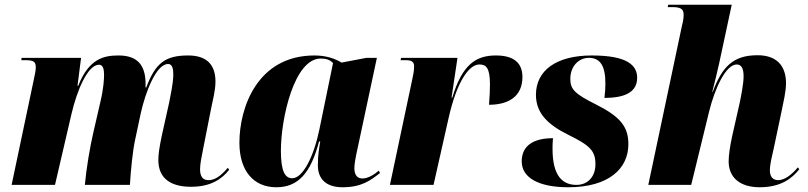

<svg xmlns="http://www.w3.org/2000/svg" viewBox="-20 -780 3407 810"><path d="M786 8C871 8 917 -26 947 -64L941 -72C924 -53 896 -20 860 -20C838 -20 824 -32 824 -66C824 -88 830 -117 837 -152L870 -319C877 -356 889 -397 889 -436C889 -505 854 -546 774 -546C678 -546 636 -515 597 -411H594V-436C591 -503 562 -546 480 -546C417 -546 355 -532 310 -418H307L322 -536H71L70 -526H90C123 -526 131 -518 131 -496C131 -481 126 -462 123 -446L29 0H212L282 -301C304 -395 349 -507 398 -507C416 -507 419 -484 419 -465C419 -450 418 -410 403 -348L374 -222C360 -163 344 -68 338 0H528C532 -65 540 -145 550 -190L574 -303C593 -388 638 -510 689 -510C710 -510 711 -483 711 -463C711 -431 699 -375 694 -349L662 -205C653 -161 648 -132 648 -105C648 -29 698 8 786 8Z M1146 10C1238 10 1291 -50 1326 -183H1331C1326 -152 1321 -126 1321 -83C1321 -21 1360 10 1425 10C1507 10 1544 -20 1583 -50L1578 -60C1561 -45 1533 -27 1509 -27C1489 -27 1475 -40 1475 -70C1475 -98 1488 -152 1493 -175L1570 -536H1526L1421 -516C1393 -533 1355 -546 1307 -546C1065 -546 990 -325 990 -178C990 -61 1048 10 1146 10ZM1213 -28C1183 -28 1165 -56 1165 -144C1165 -280 1221 -533 1333 -533C1353 -533 1371 -529 1385 -514L1327 -232C1304 -121 1258 -28 1213 -28Z M1719 -444 1625 0H1809L1873 -284C1908 -439 1960 -508 2002 -508C2029 -508 2047 -497 2047 -424C2047 -402 2046 -374 2043 -338C2125 -338 2184 -373 2184 -455C2184 -516 2146 -546 2072 -546C1988 -546 1930 -508 1888 -368H1885L1910 -536H1672L1670 -526H1694C1722 -526 1727 -514 1727 -500C1727 -480 1723 -464 1719 -444Z M2377 10C2549 10 2631 -69 2631 -172C2631 -246 2596 -288 2495 -339C2405 -384 2386 -403 2386 -447C2386 -502 2423 -536 2464 -536C2513 -536 2534 -501 2534 -428C2534 -410 2533 -390 2530 -367C2616 -367 2668 -391 2668 -452C2668 -503 2629 -546 2477 -546C2327 -546 2241 -483 2241 -380C2241 -304 2289 -255 2378 -211C2470 -166 2492 -143 2492 -87C2492 -35 2460 0 2412 0C2355 0 2311 -35 2311 -152C2311 -165 2311 -181 2313 -197C2231 -197 2181 -166 2181 -99C2181 -30 2253 10 2377 10Z M3185 10C3275 10 3322 -28 3352 -66L3346 -74C3321 -44 3291 -20 3263 -20C3241 -20 3228 -34 3228 -61C3228 -88 3236 -117 3244 -153L3278 -314C3285 -349 3296 -394 3296 -429C3296 -491 3267 -547 3176 -547C3074 -547 3027 -500 2987 -393H2985C2991 -414 3010 -494 3014 -513L3067 -760H2799L2797 -750H2818C2861 -750 2864 -735 2864 -716C2864 -704 2862 -690 2858 -676L2715 0H2896L2971 -307C2996 -410 3043 -508 3088 -508C3109 -508 3117 -489 3117 -458C3117 -426 3106 -373 3101 -348L3068 -202C3059 -159 3054 -124 3054 -99C3054 -31 3102 10 3185 10Z"/></svg>

Font: Noto Serif Display SemiCondensed Black
Style: Italic
Weight: 900
Width: 4
Italic angle: -12°
Designer: Monotype Design Team
Foundry: Monotype Imaging Inc.
Version: Version 2.009